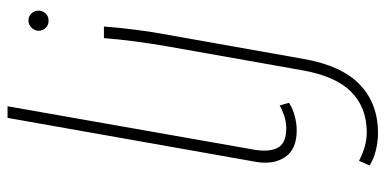

<svg xmlns="http://www.w3.org/2000/svg" viewBox="-270 -510 997 496"><g transform="rotate(-90 228.0 -261.5)"><path d="M140 7Q91 7 71 -22.5Q51 -52 58 -96L172 -740H202L90 -104Q83 -65 94.5 -42.5Q106 -20 145 -20Q162 -20 178 -25.5Q194 -31 204 -37L211 -13Q196 -3 176.5 2Q157 7 140 7ZM356 -323Q364 -369 369.5 -410.5Q375 -452 378 -491H408Q405 -451 399.5 -408Q394 -365 386 -323L324 26Q307 123 258 170Q209 217 133 217Q110 217 86.5 211Q63 205 49 195L61 168Q100 188 134 188Q199 188 239.5 147.5Q280 107 295 21ZM423 -634Q411 -634 404 -642Q397 -650 397 -660Q397 -670 405 -678Q413 -686 423 -686Q435 -686 442 -678Q449 -670 449 -660Q449 -650 442 -642Q435 -634 423 -634Z"/></g></svg>

Font: Livvic Thin
Style: Italic
Weight: 250
Italic angle: -10°
Designer: Jacques Le Bailly, Baron von Fonthausen
Version: Version 1.001; ttfautohint (v1.8.2)